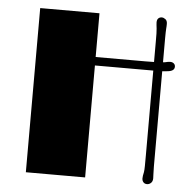

<svg xmlns="http://www.w3.org/2000/svg" viewBox="-51 -747 815 805"><g transform="rotate(5 356.5 -345.0)"><path d="M86.4 -690.9H335.9V-506.8H500Q526.9 -506.8 546.9 -506.8Q566.9 -506.8 581.5 -507.3V-592.3Q581.5 -614.3 581.3 -626.7Q581.1 -639.2 580.1 -647.5Q579.1 -655.8 578.4 -662.4Q577.6 -668.9 577.6 -673.8Q577.6 -685.1 583.3 -690.7Q588.9 -696.3 598.1 -696.3Q605.5 -696.3 613.3 -690.4Q621.1 -684.6 621.1 -670.9Q621.1 -664.6 620.8 -660.4Q620.6 -656.2 620.1 -650.4Q619.6 -644 619.4 -634.5Q619.1 -625 619.1 -608.4V-509.3Q623 -509.8 626.2 -510Q629.4 -510.3 631.8 -511.2Q635.7 -512.2 639.6 -512.9Q643.6 -513.7 649.9 -513.7Q658.7 -513.7 664.6 -508.5Q670.4 -503.4 670.4 -495.1Q670.4 -476.1 640.1 -473.6Q634.8 -472.7 629.6 -472.4Q624.5 -472.2 619.1 -471.7V-70.8Q619.1 -49.3 619.9 -38.6Q620.6 -27.8 620.6 -21Q620.6 -8.3 613.3 -1.5Q606 5.4 596.7 5.4Q586.9 5.4 581.3 -1Q575.7 -7.3 575.7 -17.1Q575.7 -26.9 579.6 -43.5Q581.1 -51.8 581.3 -70.1Q581.5 -88.4 581.5 -114.7V-471.2H335.9V0H86.4Z"/></g></svg>

Font: Limelight
Style: Regular
Weight: 400
Designer: Nicole Fally with help from Eben Sorkin
Foundry: Nicole Fally with help from Eben Sorkin
Version: Version 1.002